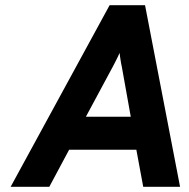

<svg xmlns="http://www.w3.org/2000/svg" viewBox="-20 -720 730 740"><path d="M21 0 402.5 -700H539L674 0H532L505.5 -143H246.5L170 0ZM311 -270H484L450 -460Q448.5 -466 446.5 -477.2Q444.5 -488.5 443 -499.5Q441.5 -510.5 441 -516Q438.5 -510 433.5 -499.8Q428.5 -489.5 423.2 -479.2Q418 -469 414.5 -462.5Z"/></svg>

Font: Overpass ExtraBold
Style: Italic
Weight: 800
Italic angle: -10°
Designer: Delve Withrington, Dave Bailey, Thomas Jockin
Foundry: Delve Fonts LLC
Version: Version 4.000